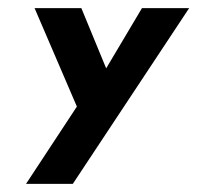

<svg xmlns="http://www.w3.org/2000/svg" viewBox="-20 -308 485 472"><path d="M329 -288 241 -140 180 -288H65L169 -46L44 144H159L445 -288Z"/></svg>

Font: Hussar Tani
Style: Kurs
Weight: 700
Foundry: Cannot Into Space Fonts
Version: Version 0.92